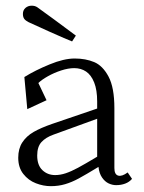

<svg xmlns="http://www.w3.org/2000/svg" viewBox="-20 -624 495 658"><path d="M42.5 -83.5Q42.5 -114.5 56.5 -136Q70.5 -157.5 95.2 -171.8Q120 -186 159 -199.5L313 -252V-276Q313 -315.5 302.8 -341.2Q292.5 -367 275 -378.8Q257.5 -390.5 234.5 -390.5Q214 -390.5 189.5 -382.5Q165 -374.5 143.8 -362.5Q122.5 -350.5 111.5 -339.5L139.5 -280.5L73.5 -250L63.5 -360Q100.5 -383 149.8 -403.2Q199 -423.5 236 -423.5Q273.5 -423.5 302.8 -411.2Q332 -399 352 -361.5Q372 -324 372 -253V-48Q372 -26 385 -22.2Q398 -18.5 417.5 -33L432.5 -11Q423 0 409 5.2Q395 10.5 378 10.5Q365 10.5 352.2 4.5Q339.5 -1.5 329.8 -15.5Q320 -29.5 317.5 -52Q274 -25.5 250 -12.5Q226 0.5 203.2 7.2Q180.5 14 154 14Q128.5 14 102.8 4Q77 -6 59.8 -28Q42.5 -50 42.5 -83.5ZM313 -87V-217L163 -162.5Q136.5 -153 122 -137Q107.5 -121 107.5 -91Q107.5 -58 125.2 -41Q143 -24 169 -24Q186.5 -24 205.2 -30.2Q224 -36.5 247.2 -49Q270.5 -61.5 313 -87ZM78 -548Q68 -553 63.2 -559.2Q58.5 -565.5 58.5 -576.5Q58.5 -589 67.2 -596.8Q76 -604.5 88.5 -604.5Q94.5 -604.5 99 -603.2Q103.5 -602 108 -599Q115 -594.5 164.2 -558.2Q213.5 -522 240 -502L227 -482Q209 -489 149.5 -515.5Q90 -542 78 -548Z"/></svg>

Font: Didactic
Style: Regular
Weight: 400
Designer: Tyler Finck
Foundry: Etcetera Type Co
Version: Version 3.007;FEAKit 1.0